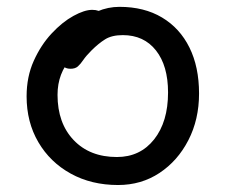

<svg xmlns="http://www.w3.org/2000/svg" viewBox="-20 -518 646 550"><path d="M318.2 12Q241.8 12 182.6 -20.7Q123.4 -53.4 89.8 -110.8Q56.2 -168.2 56.2 -242Q56.2 -298.2 76.7 -343.7Q97.2 -389.2 127.9 -422.1Q158.6 -455 190.3 -472.4Q222 -489.8 244.2 -489.8Q254.6 -489.8 262.5 -486.9Q270.4 -484 275 -477.7Q279.6 -471.4 279.6 -460.4Q279.6 -439.6 271.4 -423.8Q263.2 -408 237 -394.4Q205.2 -374.8 184.9 -352.4Q164.6 -330 154.7 -303.7Q144.8 -277.4 144.8 -246.2Q144.8 -165.2 191 -116.7Q237.2 -68.2 314.8 -68.2Q381.4 -68.2 421.4 -118.6Q461.4 -169 461.4 -253.2Q461.4 -329.6 426.8 -373.5Q392.2 -417.4 331.8 -417.4Q300.4 -417.4 281.2 -405.4Q262 -393.4 242 -373.4Q226.4 -357.8 218.5 -346.1Q210.6 -334.4 203 -327.7Q195.4 -321 181.8 -321Q167.6 -321 159.3 -329.7Q151 -338.4 151 -359.4Q151 -381.6 165.4 -406.1Q179.8 -430.6 204.2 -451.5Q228.6 -472.4 259 -485.4Q289.4 -498.4 322.2 -498.4Q393 -498.4 444.1 -467.9Q495.2 -437.4 522.7 -381.8Q550.2 -326.2 550.2 -250Q550.2 -175.8 519.6 -116.4Q489 -57 436.8 -22.5Q384.6 12 318.2 12Z"/></svg>

Font: Shantell Sans Light
Style: Regular
Weight: 300
Designer: Stephen Nixon, Anya Danilova, Shantell Martin
Foundry: Arrow Type
Version: Version 1.011;[c5ecc13dd]